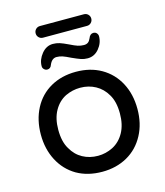

<svg xmlns="http://www.w3.org/2000/svg" viewBox="-116 -865 827 964"><g transform="rotate(-15 297.0 -383.0)"><path d="M152.3 -747.1Q152.3 -759.8 161.1 -768.6Q169.9 -777.3 182.6 -777.3H411.1Q423.8 -777.3 432.6 -768.6Q441.4 -759.8 441.4 -747.1Q441.4 -734.4 432.6 -725.6Q423.8 -716.8 411.1 -716.8H182.6Q169.9 -716.8 161.1 -725.6Q152.3 -734.4 152.3 -747.1ZM138.7 -580.1Q138.7 -614.3 163.1 -644Q187.5 -673.8 221.7 -673.8Q240.2 -673.8 256.8 -668.5Q273.4 -663.1 299.8 -650.4Q325.2 -637.7 340.3 -632.8Q355.5 -627.9 372.1 -627.9Q384.8 -627.9 393.1 -633.8Q401.4 -639.6 407.2 -653.3Q415 -674.8 432.6 -674.8Q442.4 -674.8 448.7 -668.5Q455.1 -662.1 456.1 -652.3Q456.1 -616.2 432.1 -587.4Q408.2 -558.6 373 -558.6Q354.5 -558.6 338.9 -564Q323.2 -569.3 293 -583Q267.6 -595.7 252.9 -600.6Q238.3 -605.5 222.7 -605.5Q198.2 -605.5 185.5 -575.2Q179.7 -556.6 162.1 -556.6Q153.3 -556.6 146 -563.5Q138.7 -570.3 138.7 -580.1ZM165 -21.5Q108.4 -54.7 77.1 -114.3Q45.9 -173.8 45.9 -249Q45.9 -325.2 77.1 -384.8Q108.4 -444.3 165.5 -476.6Q222.7 -508.8 296.9 -508.8Q371.1 -508.8 427.7 -476.6Q485.4 -443.4 516.6 -384.3Q547.9 -325.2 547.9 -249Q547.9 -172.9 516.6 -114.3Q484.4 -53.7 427.2 -21.5Q370.1 10.7 296.9 10.7Q221.7 10.7 165 -21.5ZM374 -90.8Q412.1 -110.4 434.6 -150.9Q457 -191.4 457 -250Q457 -311.5 433.6 -349.6Q412.1 -386.7 376.5 -406.2Q340.8 -425.8 296.9 -425.8Q256.8 -425.8 219.7 -408.2Q181.6 -388.7 159.2 -348.6Q136.7 -308.6 136.7 -250Q136.7 -187.5 160.2 -149.4Q181.6 -111.3 217.3 -91.8Q252.9 -72.3 296.9 -72.3Q336.9 -72.3 374 -90.8Z"/></g></svg>

Font: KTXP_ComRound
Style: Medium
Weight: 500
Version: Version 1.01;May 16, 2022;FontCreator 13.0.0.2683 64-bit